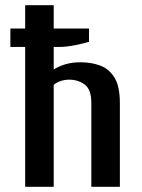

<svg xmlns="http://www.w3.org/2000/svg" viewBox="-20 -720 547 740"><path d="M77 0V-539H20V-610H77V-700H187V-610H323V-559Q301 -552 267.5 -545.5Q234 -539 207 -539H187V-452Q207 -465 233 -472.5Q259 -480 290 -480Q333 -480 367 -467Q401 -454 421.5 -420.5Q442 -387 442 -323V0H332V-323Q332 -376 306 -394.5Q280 -413 247 -413Q228 -413 212 -407Q196 -401 187 -393V0Z"/></svg>

Font: Cuprum SemiBold
Style: Regular
Weight: 600
Designer: Jovanny Lemonad
Foundry: Jovanny Lemonad
Version: Version 3.000